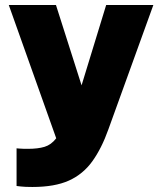

<svg xmlns="http://www.w3.org/2000/svg" viewBox="-20 -550 646 765"><path d="M109 195Q79 195 62.5 193Q46 191 46 191V41Q46 41 58 42Q70 43 91 43Q131 43 157.5 35Q184 27 204 1L15 -530H203L305 -210L403 -530H591L412 -35Q385 41 348 92.5Q311 144 254.5 169.5Q198 195 109 195Z"/></svg>

Font: Be Vietnam Pro Black
Style: Regular
Weight: 900
Designer: Lam Bao, Tony Le, Vietanh Nguyen
Foundry: Yellow Type Foundry
Version: Version 1.002; ttfautohint (v1.8.3)